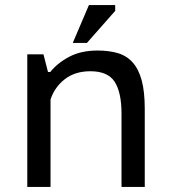

<svg xmlns="http://www.w3.org/2000/svg" viewBox="-20 -740 681 760"><path d="M461 0V-290Q461 -374 434 -416Q407 -458 338 -458Q277 -458 236.5 -426.5Q196 -395 180 -346V0H88V-525H152L170 -455H179Q208 -491 254.5 -515.5Q301 -540 366 -540Q412 -540 447 -529.5Q482 -519 505.5 -492.5Q529 -466 541 -421.5Q553 -377 553 -309V0ZM332 -720H436V-697L324 -570H268Z"/></svg>

Font: PT Sans Caption
Style: Regular
Weight: 400
Designer: A.Korolkova, O.Umpeleva, V.Yefimov
Foundry: ParaType Ltd
Version: Version 2.004W OFL